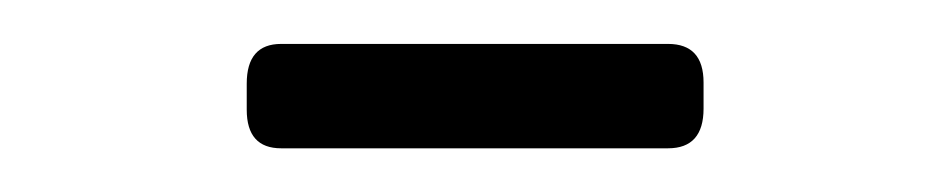

<svg xmlns="http://www.w3.org/2000/svg" viewBox="-20 -306 422 87"><path d="M107.4 -238.8Q91.8 -238.8 91.8 -256.3V-268.1Q91.8 -286.1 107.4 -286.1H282.7Q298.8 -286.1 298.8 -268.6V-256.8Q298.8 -238.8 282.7 -238.8Z"/></svg>

Font: BenchNine
Style: Regular
Weight: 400
Designer: Vernon Adams
Foundry: Vernon Adams
Version: Version 1 ; ttfautohint (v0.92.18-e454-dirty) -l 8 -r 50 -G 